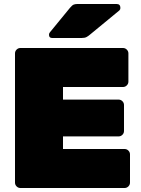

<svg xmlns="http://www.w3.org/2000/svg" viewBox="-20 -940 707 960"><path d="M82 0Q71 0 63 -8Q55 -16 55 -27V-673Q55 -684 63 -692Q71 -700 82 -700H595Q606 -700 614 -692Q622 -684 622 -673V-532Q622 -521 614 -513Q606 -505 595 -505H295V-442H573Q584 -442 592 -434Q600 -426 600 -415V-285Q600 -274 592 -266Q584 -258 573 -258H295V-195H603Q614 -195 622 -187Q630 -179 630 -168V-27Q630 -16 622 -8Q614 0 603 0ZM241 -750Q225 -750 225 -766Q225 -774 230 -779L330 -901Q341 -914 348.5 -917Q356 -920 367 -920H563Q582 -920 582 -900Q582 -893 577 -888L430 -767Q422 -760 413 -755Q404 -750 388 -750Z"/></svg>

Font: Rubik Light Black
Style: Regular
Weight: 900
Version: Version 2.104